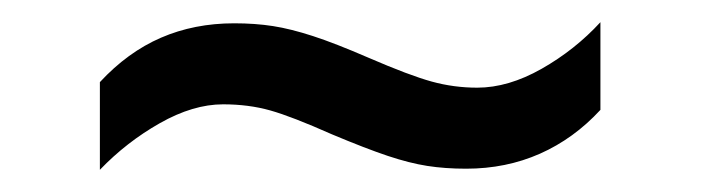

<svg xmlns="http://www.w3.org/2000/svg" viewBox="-20 -409 632 173"><path d="M70 -335Q95 -362 125 -375Q155 -388 191 -388Q210 -388 226 -385.5Q242 -383 262 -376.5Q282 -370 312 -357Q349 -341 369 -335.5Q389 -330 410 -330Q438 -330 468 -347Q498 -364 521 -389V-310Q497 -284 466.5 -270.5Q436 -257 400 -257Q381 -257 365 -259.5Q349 -262 329.5 -268.5Q310 -275 279 -288Q243 -304 223.5 -309.5Q204 -315 181 -315Q154 -315 124 -298Q94 -281 70 -256Z"/></svg>

Font: uoriya85
Style: Book
Weight: 400
Designer: Jelle Bosma - Monotype Design Team
Foundry: Monotype Imaging Inc.
Version: Version 2.003